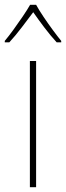

<svg xmlns="http://www.w3.org/2000/svg" viewBox="-42 -834 276 803"><path d="M109 -51H83V-579H109ZM109 -814Q121 -792 140.5 -763Q160 -734 180 -707Q200 -680 214 -663V-657H195Q170 -684 143.5 -719Q117 -754 97 -783Q76 -755 49 -719.5Q22 -684 -3 -657H-22V-663Q-6 -682 14 -709.5Q34 -737 53 -765Q72 -793 84 -814Z"/></svg>

Font: Noto Sans Tamil UI SemiCondensed Thin
Style: Regular
Weight: 100
Width: 4
Designer: Jelle Bosma - Monotype Design Team
Foundry: Monotype Imaging Inc.
Version: Version 2.004; ttfautohint (v1.8.4.7-5d5b)